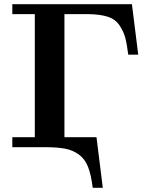

<svg xmlns="http://www.w3.org/2000/svg" viewBox="-20 -706 731 921"><path d="M39.1 0V-47.9H147V-638.2H39.1V-686H612.8L643.1 -443.8H595.2Q588.4 -498 580.1 -527.6Q571.8 -557.1 552.5 -585.4Q533.2 -613.8 497.6 -625.5Q461.9 -637.2 405.8 -638.2H289.1V-47.9H442.9L473.1 194.8H424.8Q417 131.8 402.1 94Q387.2 56.2 358.2 35.2Q329.1 14.2 292 7.1Q254.9 0 193.8 0Z"/></svg>

Font: CMU Serif
Style: Bold
Weight: 700
Version: Version 0.7.0